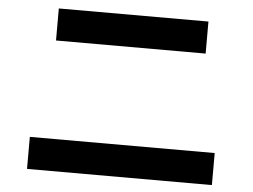

<svg xmlns="http://www.w3.org/2000/svg" viewBox="-51 -778 1101 836"><g transform="rotate(5 500.0 -360.0)"><path d="M173 -574V-714H827V-574ZM96 -6V-146H904V-6Z"/></g></svg>

Font: Murecho Thin SemiBold
Style: Regular
Weight: 600
Version: Version 1.010